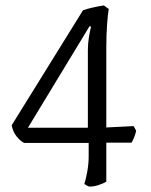

<svg xmlns="http://www.w3.org/2000/svg" viewBox="-20 -584 555 708"><path d="M311 104Q307 104 301.5 101Q296 98 291 94Q296 80 301.5 50.5Q307 21 307 -9V-57H69Q56 -63 42 -80Q28 -97 23 -122L286 -546Q299 -551 321 -556Q343 -561 363 -564L381 -551Q378 -535 375 -496Q372 -457 372 -407V-114L473 -119L482 -102Q480 -90 474.5 -77Q469 -64 465 -58H372V86Q362 92 344.5 98Q327 104 311 104ZM83 -113H304V-398Q304 -423 308 -448Q312 -473 316 -486L310 -487Z"/></svg>

Font: Texturina 72pt Light
Style: Regular
Weight: 300
Designer: Guillermo Torres Carreño
Foundry: Omnibus-Type
Version: Version 1.002; ttfautohint (v1.8.3)